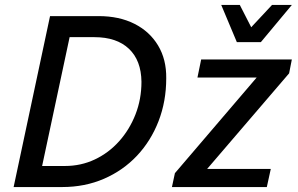

<svg xmlns="http://www.w3.org/2000/svg" viewBox="-20 -755 1204 775"><path d="M35 0 182 -690H378Q461 -690 522.5 -659Q584 -628 618 -571.5Q652 -515 651 -439Q651 -346 620 -266Q589 -186 533 -126.5Q477 -67 400 -33.5Q323 0 231 0ZM150 -85H242Q307 -85 363 -111.5Q419 -138 461 -185Q503 -232 527 -293.5Q551 -355 551 -425Q550 -511 500.5 -558Q451 -605 361 -605H261ZM674 0 686 -56 1016 -442H777L792 -515H1158L1147 -459L816 -73H1073L1057 0ZM873 -735H948L994 -645L1078 -735H1158L1033 -585H936Z"/></svg>

Font: Radio Canada
Style: Italic
Weight: 400
Italic angle: -12°
Designer: Charles Daoud, Etienne Aubert Bonn, Alexandre Saumier Demers, Jacques Le Bailly
Foundry: Radio-Canada
Version: Version 2.104;gftools[0.9.28.dev5+ged2979d]